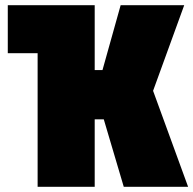

<svg xmlns="http://www.w3.org/2000/svg" viewBox="-20 -720 745 740"><path d="M10 -515V-700H345V-450H375L445 -700H690L570 -370L705 0H457L380 -260H345V0H125V-515Z"/></svg>

Font: Tektur SemiCondensed Black
Style: Regular
Weight: 900
Width: 4
Designer: Adam Jagosz
Foundry: Adam Jagosz
Version: Version 1.005;gftools[0.9.30]